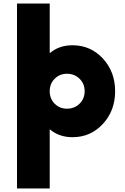

<svg xmlns="http://www.w3.org/2000/svg" viewBox="-20 -766 706 1086"><path d="M390 -510Q492.5 -510 561.9 -435Q631.2 -360 631.2 -250Q631.2 -140 561.9 -65Q492.5 10 390 10Q313.8 10 261.2 -35V300H76.2V-746.2H261.2V-465Q313.8 -510 390 -510ZM358.8 -151.2Q401.2 -151.2 430 -179.4Q458.8 -207.5 458.8 -250Q458.8 -292.5 430 -320.6Q401.2 -348.8 358.8 -348.8Q317.5 -348.8 289.4 -320.6Q261.2 -292.5 261.2 -250Q261.2 -207.5 289.4 -179.4Q317.5 -151.2 358.8 -151.2Z"/></svg>

Font: Now Alt Black
Style: Regular
Weight: 900
Designer: Alfredo Marco Pradil
Foundry: Alfredo Marco Pradil
Version: Version 1.002;PS 001.002;hotconv 1.0.88;makeotf.lib2.5.64775